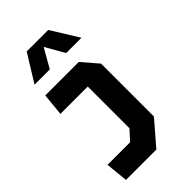

<svg xmlns="http://www.w3.org/2000/svg" viewBox="-299 -920 1218 1218"><g transform="rotate(-45 310.0 -311.0)"><path d="M68 200H340.5L478 40.5V-433.5L385.5 -541H85L70 -390.5H315.5V-16.5L255.5 49.5H53ZM85 -637.5H222L295.5 -766L369 -637.5H506L392 -821.5H199Z"/></g></svg>

Font: Monaspace Krypton ExtraBold
Style: Regular
Weight: 800
Designer: Riley Cran & the Lettermatic Team
Foundry: Lettermatic
Version: Version 1.101 (Monaspace Krypton)